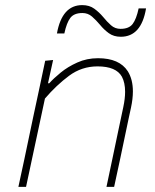

<svg xmlns="http://www.w3.org/2000/svg" viewBox="-20 -732 609 752"><path d="M52 0Q64 -56.5 75.5 -109Q86.5 -161 99 -221L109.5 -271Q119 -315.5 131.5 -373.5Q143.5 -431 157 -494L188 -497L168 -406H173Q189.5 -424.5 217.5 -447.5Q245.5 -470.5 282.8 -487.2Q320 -504 364 -504Q447.5 -504 480.5 -453Q500.5 -421 500.5 -374Q500.5 -345 493 -310Q488.5 -289.5 484.2 -269.5Q480 -249.5 474 -221Q461.5 -161 450.5 -109Q439 -56.5 427 0H397Q409 -57 420 -109Q431 -160.5 443.5 -221L463 -313Q470 -346 470 -372.5Q470 -408 457.5 -431.5Q435 -472 362 -472Q300 -472 250.5 -435.2Q201 -398.5 156 -346L129.5 -222Q116.5 -160.5 105.2 -108.5Q94 -56.5 82 0ZM453 -588Q425.5 -588 406.2 -602Q387 -616 372 -634.5Q356.5 -653 340.5 -667Q324.5 -681 303 -681Q270 -681 255.5 -662Q241 -643 232 -601H203Q223 -712 302 -712Q330 -712 349.2 -698Q368.5 -684 384 -665.5Q399 -647 414.8 -633Q430.5 -619 452 -619Q485 -619 499.5 -638Q514 -657 523 -699H552Q533.5 -588 453 -588Z"/></svg>

Font: Heraclito Thin
Style: Italic
Weight: 100
Italic angle: -12°
Designer: Kostas Bartsokas (font) & Cristiano Sobral (main changes)
Foundry: Kostas Bartsokas (font) & Cristiano Sobral (main changes)
Version: Version 1.00;July 8, 2020;FontCreator 13.0.0.2655 64-bit